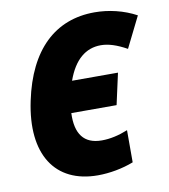

<svg xmlns="http://www.w3.org/2000/svg" viewBox="-82 -796 773 877"><g transform="rotate(-10 304.0 -358.0)"><path d="M302 10C356 10 417 -1 468 -21V-170C426 -153 386 -144 347 -144C264 -144 227 -195 231 -291H441L473 -436H260C293 -529 347 -573 417 -573C452 -573 490 -561 537 -535L608 -678C549 -710 480 -726 415 -726C232 -726 106 -608 58 -379C7 -138 103 10 302 10Z"/></g></svg>

Font: Noto Sans SemiCondensed Black
Style: Italic
Weight: 900
Width: 4
Italic angle: -12°
Designer: Monotype Design Team
Foundry: Monotype Imaging Inc.
Version: Version 2.013